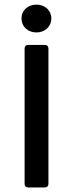

<svg xmlns="http://www.w3.org/2000/svg" viewBox="-20 -822 319 842"><path d="M74.2 -741.2C74.2 -705.1 102.5 -679.7 139.6 -679.7C176.8 -679.7 205.1 -705.1 205.1 -741.2C205.1 -776.4 176.8 -801.8 139.6 -801.8C102.5 -801.8 74.2 -776.4 74.2 -741.2ZM87.9 -609.4V-15.6C87.9 -5.9 93.8 0 103.5 0H176.8C186.5 0 192.4 -5.9 192.4 -15.6V-609.4C192.4 -619.1 186.5 -625 176.8 -625H103.5C93.8 -625 87.9 -619.1 87.9 -609.4Z"/></svg>

Font: Ed Sans Neue Medium
Style: Regular
Weight: 500
Designer: Stephen Hutchings
Version: Version 1.004;PS 001.004;hotconv 1.0.88;makeotf.lib2.5.64775